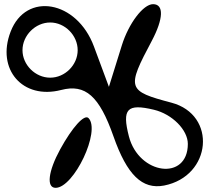

<svg xmlns="http://www.w3.org/2000/svg" viewBox="-20 -867 1009 922"><path d="M247 35C335 35 465 -239 405 -300C385 -320 327 -256 269 -150C211 -44 202 35 247 35ZM31 -715C-39 -534 89 -387 274 -435C390 -465 457 -406 525 -212C590 -27 663 44 768 24C997 -21 1023 -316 803 -374C591 -430 587 -442 709 -671C765 -777 768 -847 715 -847C668 -847 598 -755 565 -649L503 -450L431 -644C349 -865 105 -908 31 -715ZM88 -626C88 -697 150 -759 221 -759C292 -759 353 -697 353 -626C353 -555 292 -494 221 -494C150 -494 88 -555 88 -626ZM599 -212C565 -344 590 -371 719 -340C807 -319 882 -243 882 -176C882 3 647 -27 599 -212Z"/></svg>

Font: Venom Sans
Style: Regular
Weight: 400
Version: Version 1.001